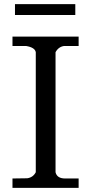

<svg xmlns="http://www.w3.org/2000/svg" viewBox="-20 -903 438 923"><path d="M52 -883V-831H342V-883ZM247 -652Q261 -678 288 -682H358V-727H40V-682H105Q148 -675 152 -652V-75Q139 -50 111 -46L40 -45V0H358V-45H293Q254 -45 247 -75Z"/></svg>

Font: Sawarabi Mincho
Style: Regular
Weight: 400
Version: Version 1.082; ttfautohint (v1.8.4.7-5d5b)